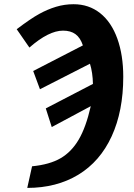

<svg xmlns="http://www.w3.org/2000/svg" viewBox="-20 -689 640 915"><path d="M375 -472.7Q362.8 -509.3 339.8 -526.1Q316.9 -543 280.3 -543Q212.4 -543 120.1 -462.4L59.6 -549.8Q126 -600.1 166.3 -622.3Q206.5 -644.5 247.1 -656.7Q287.6 -668.9 330.6 -668.9Q403.3 -668.9 457 -626.5Q510.7 -584 539.1 -505.1Q567.4 -426.3 567.4 -323.2Q567.4 -159.7 512.2 -39.6Q457 80.6 353.3 143.6Q249.5 206.5 109.9 206.5L132.8 103.5Q217.3 95.2 269 64.9Q320.8 34.7 355.2 -23.9Q389.6 -82.5 412.1 -181.2L412.6 -183.1L226.6 -83.5L198.2 -172.4L422.9 -289.1Q421.9 -342.8 408.7 -385.3L170.4 -263.7L138.2 -350.6Z"/></svg>

Font: Cousine
Style: Bold Italic
Weight: 700
Italic angle: -12°
Monospace: yes
Designer: Steve Matteson
Foundry: Ascender Corporation
Version: Version 1.20